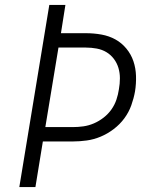

<svg xmlns="http://www.w3.org/2000/svg" viewBox="-20 -755 640 775"><path d="M58 0 179 -735H244L226 -621H327Q359 -621 389.5 -615.5Q420 -610 445.5 -596Q471 -582 490 -559Q509 -536 518.5 -508Q528 -480 529 -448.5Q530 -417 525 -386Q520 -358 510 -330Q500 -302 482 -277.5Q464 -253 439 -234Q414 -215 386.5 -203.5Q359 -192 330.5 -188Q302 -184 274 -184H153L123 0ZM163 -242H274Q295 -242 316.5 -245Q338 -248 359 -257Q380 -266 398.5 -280.5Q417 -295 430 -313.5Q443 -332 450 -353Q457 -374 460 -395Q464 -417 464 -439Q464 -461 458 -481Q452 -501 439.5 -517.5Q427 -534 409.5 -544.5Q392 -555 370.5 -559Q349 -563 327 -563H216Z"/></svg>

Font: Iosevka Aile Light Oblique
Style: Regular
Weight: 300
Italic angle: -9°
Designer: Belleve Invis
Foundry: Belleve Invis
Version: Version 31.1.0; ttfautohint (v1.8.4)